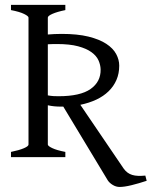

<svg xmlns="http://www.w3.org/2000/svg" viewBox="-20 -635 613 776"><path d="M210.9 -457Q201.2 -457 192.1 -456.8Q183.1 -456.5 173.3 -456.1V-249.5Q186.5 -247.1 196.3 -246.6Q206.1 -246.1 216.8 -246.1Q304.7 -246.1 346.2 -275.4Q387.7 -304.7 386.7 -354.5Q386.2 -373 377.9 -391.4Q369.6 -409.7 349.4 -424.3Q329.1 -439 295.4 -448Q261.7 -457 210.9 -457ZM572.8 95.7Q540.5 106.4 511.5 113.5Q482.4 120.6 463.4 120.6Q449.2 120.6 435.8 112.5Q422.4 104.5 415.5 93.8L235.8 -204.1H225.1Q212.4 -204.1 199.7 -205.3Q187 -206.5 173.3 -209.5V-50.8Q173.3 -44.9 191.2 -36.4Q209 -27.8 244.1 -21V0H24.4V-21Q57.6 -27.8 76.4 -35.9Q95.2 -43.9 95.2 -50.8V-564Q95.2 -569.8 77.4 -578.6Q59.6 -587.4 24.4 -594.2V-615.2H244.1V-594.2Q210.9 -587.4 192.1 -579.1Q173.3 -570.8 173.3 -564V-495.6Q186 -496.6 200 -497.3Q213.9 -498 229 -498Q293 -498 337.4 -487.1Q381.8 -476.1 409.4 -458Q437 -439.9 449.5 -416.7Q461.9 -393.6 461.9 -369.6Q461.9 -337.9 450.7 -312Q439.5 -286.1 418.9 -266.1Q398.4 -246.1 369.4 -232.4Q340.3 -218.8 304.7 -211.4L479.5 45.9Q486.8 56.2 495.4 62.5Q503.9 68.8 514.4 72Q524.9 75.2 537.8 75.7Q550.8 76.2 567.4 74.7Z"/></svg>

Font: Noto Serif Devanagari
Style: Bold
Weight: 700
Designer: Monotype Design Team
Foundry: Monotype Imaging Inc.
Version: Version 1.01